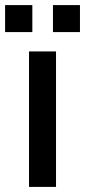

<svg xmlns="http://www.w3.org/2000/svg" viewBox="-39 -734 334 754"><path d="M75 0V-532H181V0ZM-19 -608V-714H88V-608ZM169 -608V-714H275V-608Z"/></svg>

Font: Geist Med
Style: Regular
Weight: 400
Designer: Basement.studio, Andrés Briganti, Mateo Zaragoza
Foundry: Basement.studio, Vercel, Andrés Briganti, Guido Ferreyra, Mateo Zaragoza
Version: Version 1.401